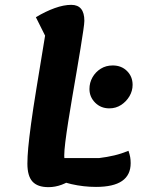

<svg xmlns="http://www.w3.org/2000/svg" viewBox="-20 -746 586 792"><path d="M180 26Q135 26 114 3Q93 -20 93 -71Q93 -99 96.5 -137Q100 -175 108 -234.5Q116 -294 130.5 -382.5Q145 -471 166 -599L128 -675Q168 -699 205.5 -712.5Q243 -726 274 -726Q328 -726 328 -660Q328 -650 323.5 -619.5Q319 -589 312 -545.5Q305 -502 296 -450Q287 -398 278 -345Q269 -292 261.5 -244.5Q254 -197 249.5 -160.5Q245 -124 245 -105Q245 -74 255.5 -52.5Q266 -31 288 -14Q235 26 180 26ZM376 25Q325 25 274.5 13.5Q224 2 181 -21L220 -94H389Q422 -98 451.5 -105Q481 -112 510 -124Q515 -109 517 -98Q519 -87 519 -73Q519 -24 483.5 0.5Q448 25 376 25ZM431 -299Q396 -299 372.5 -322.5Q349 -346 349 -379Q349 -405 361.5 -427Q374 -449 395.5 -462.5Q417 -476 445 -476Q481 -476 504 -453Q527 -430 527 -396Q527 -371 514 -349Q501 -327 479.5 -313Q458 -299 431 -299Z"/></svg>

Font: Lemonada Medium
Style: Regular
Weight: 500
Designer: Mohamed Gaber (Arabic), Eduardo Tunni (Latin)
Foundry: Kief Type Foundry
Version: Version 4.004; ttfautohint (v1.8.2)